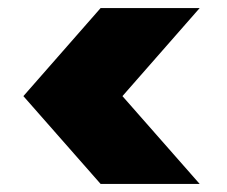

<svg xmlns="http://www.w3.org/2000/svg" viewBox="-20 -584 564 477"><path d="M284.2 -345.2 476.1 -127H230L38.1 -345.2L230 -564H476.1Z"/></svg>

Font: Poppins ExtraBold
Style: Regular
Weight: 800
Designer: Ninad Kale (Devanagari), Jonny Pinhorn (Latin)
Foundry: Indian Type Foundry
Version: Version 3.200;PS 1.000;hotconv 16.6.54;makeotf.lib2.5.65590